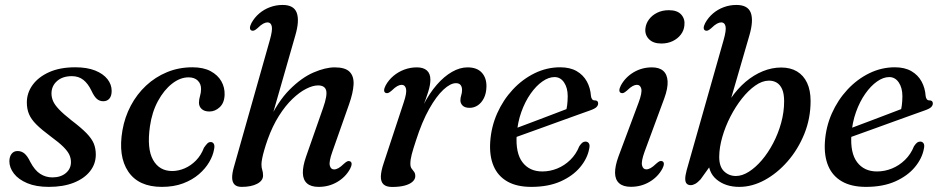

<svg xmlns="http://www.w3.org/2000/svg" viewBox="-20 -738 3776 769"><path d="M189.7 -27.5Q223 -27.5 243.6 -44.7Q264.2 -61.9 264.2 -88.8Q264.2 -103.9 257.8 -118Q251.3 -132.2 234 -149.6Q216.6 -167 183 -191.6Q146.6 -218.6 125.7 -239.4Q104.9 -260.2 96.2 -280.9Q87.5 -301.6 87.5 -327.6Q87.5 -365.9 110.7 -397.9Q133.9 -429.8 177.2 -449.2Q220.5 -468.5 281.3 -468.5Q328.7 -468.5 361.2 -455.5Q393.6 -442.4 410.4 -421Q427.2 -399.5 427.2 -374.3Q427.4 -354.4 418.4 -343.4Q409.3 -332.5 393.6 -332.5Q379 -332.5 368.1 -341.8Q357.1 -351.2 346.2 -374.9Q332.6 -403.2 313.8 -418.1Q294.9 -433 267.9 -433Q230.5 -433 208.4 -413.3Q186.2 -393.6 186.2 -363.5Q186.2 -348.1 192.6 -333.2Q199 -318.2 216.3 -300Q233.5 -281.8 266.3 -255.9Q305.3 -226.3 326.5 -204.5Q347.6 -182.7 355.7 -162.9Q363.7 -143 363.7 -118.9Q363.7 -81.5 340.7 -52.3Q317.7 -23 275.5 -6.2Q233.3 10.5 175.6 10.5Q124.6 10.5 89.3 -4.3Q53.9 -19.2 35.7 -42.9Q17.5 -66.6 17.5 -92.5Q17.9 -111.1 26.6 -122.1Q35.4 -133.1 50.3 -133.1Q66.4 -133.1 78.4 -122.8Q90.4 -112.4 101.3 -89.5Q119.2 -55.6 141.2 -41.6Q163.1 -27.5 189.7 -27.5Z M735.3 -428.2Q701.6 -428.2 669.2 -402.9Q636.7 -377.6 612.7 -333.4Q588.7 -289.2 580.5 -231.7Q567.8 -142.4 593 -97.6Q618.2 -52.7 670.4 -53Q695.5 -53.3 720.2 -64Q744.8 -74.7 765.2 -95.5Q785.5 -116.3 796.9 -146.4Q805.2 -158.2 810.9 -163.8Q816.6 -169.3 824.4 -169.1Q832.5 -168.9 836.6 -161.4Q840.6 -153.8 837.2 -139Q833.2 -115 818 -88.9Q802.8 -62.8 776.6 -40.1Q750.4 -17.5 713.3 -3.5Q676.2 10.5 628.2 10.5Q535 10.5 493.7 -50.8Q452.4 -112.1 470.4 -216.1Q479.5 -268.8 503.8 -314.7Q528.1 -360.6 565 -395.1Q602 -429.6 649.2 -449.1Q696.4 -468.5 750.8 -468.5Q794.6 -468.5 823.5 -453Q852.3 -437.5 866.5 -412.6Q880.6 -387.8 879.6 -358.5Q878.6 -326 860.1 -308.7Q841.5 -291.4 818.9 -291.4Q798.6 -291.4 787.7 -301.5Q776.7 -311.7 776.9 -327.2Q777.1 -340.3 781.1 -353.5Q785.1 -366.7 785.3 -381.2Q785.5 -401.9 772.3 -415Q759.1 -428.2 735.3 -428.2Z M1062.1 -244.8 1163 -596.8Q1180.1 -655.4 1168.5 -686.8Q1156.9 -718.2 1112.1 -718.2Q1085.3 -718.2 1061.3 -709.2Q1037.3 -700.3 1018.3 -684.1Q999.3 -667.9 987.2 -645.9Q981.3 -634.5 981.1 -626.7Q981 -618.9 986.9 -616Q992 -613.7 997.5 -615.7Q1003 -617.8 1011.4 -625.2Q1024.7 -638.2 1034.1 -643.2Q1043.5 -648.3 1051.4 -648.3Q1065 -648.3 1068.5 -632.6Q1072.1 -616.9 1060.6 -577L916.6 -68.2Q909.6 -43.8 909.8 -26.1Q910.1 -8.4 919.3 1Q928.5 10.5 947.8 10.5Q986.9 10.5 1010.3 -2.1Q1033.6 -14.6 1033.6 -34.8Q1033.6 -48 1030.4 -57.2Q1027.2 -66.4 1027.2 -79.6Q1027.2 -88.8 1030 -103.1Q1032.7 -117.3 1038.3 -136.6Q1043.8 -155.9 1051.9 -179Q1071.4 -233.3 1097.2 -274Q1123 -314.8 1151.3 -341.8Q1179.5 -368.8 1206.2 -382.3Q1232.9 -395.9 1253.7 -395.9Q1280.9 -395.9 1286.3 -375.9Q1291.7 -356 1274.2 -306L1205.7 -110.3Q1192.4 -72 1193 -44.9Q1193.7 -17.8 1209.5 -3.7Q1225.3 10.5 1256.3 10.5Q1297.1 10.5 1330.7 -9.2Q1364.2 -28.8 1382.2 -61.8Q1388.1 -73.2 1388.3 -81Q1388.4 -88.8 1382.5 -91.7Q1377.4 -94.2 1371.9 -92.2Q1366.4 -90.1 1358 -82.5Q1344.7 -69.7 1335.5 -64.6Q1326.2 -59.4 1318 -59.4Q1304.7 -59.4 1300.9 -75.2Q1297.1 -91 1311.2 -130.4L1378.2 -320.6Q1394.3 -366.2 1396.1 -399.3Q1397.9 -432.3 1380.4 -450.3Q1362.8 -468.2 1320.6 -468.2Q1283.4 -468.2 1235.5 -447.6Q1187.6 -426.9 1139.8 -378.9Q1091.9 -330.8 1054 -248.2Z M1524.3 -366Q1518.4 -368.9 1518.5 -376.7Q1518.7 -384.5 1524.6 -395.9Q1536.7 -417.9 1556 -434.1Q1575.3 -450.3 1599.4 -459.3Q1623.5 -468.2 1649.9 -468.2Q1675.6 -468.2 1689.7 -455.8Q1703.8 -443.3 1703.8 -418.9Q1703.8 -398 1695 -370.1Q1686.2 -342.2 1674.5 -312.3Q1662.7 -282.3 1653.2 -255.2Q1643.7 -228 1642.5 -208.9L1634.3 -209.7Q1650.7 -268.8 1675.2 -316.6Q1699.7 -364.3 1729.2 -398.2Q1758.6 -432 1790.3 -450.1Q1821.9 -468.2 1852.6 -468.2Q1890.5 -468.2 1909.8 -446.9Q1929.1 -425.6 1928.3 -390.6Q1927.7 -364.1 1918.2 -345.1Q1908.6 -326.1 1893.7 -316.1Q1878.7 -306.1 1861.1 -306.1Q1841.9 -306.1 1833 -315Q1824 -324 1824 -335.9Q1824 -346.5 1827.3 -356.4Q1830.6 -366.4 1830.6 -377.6Q1830.6 -390 1824.8 -397.4Q1818.9 -404.9 1806.1 -404.9Q1784.1 -404.9 1755.9 -378.8Q1727.7 -352.7 1698.9 -301.6Q1670.1 -250.4 1645.9 -174.8Q1634.3 -139.9 1629 -119.3Q1623.6 -98.6 1623.6 -82.2Q1623.6 -69.7 1628.5 -63Q1633.3 -56.2 1638.3 -50.1Q1643.3 -43.9 1643.3 -32.3Q1643.3 -20.5 1632.7 -10.6Q1622 -0.6 1601.4 5.1Q1580.7 10.8 1550.3 10.8Q1527.1 10.8 1516 0.3Q1504.9 -10.2 1505.4 -31.6Q1506 -53 1517.1 -85.7L1596.8 -327.3Q1610.1 -366.7 1606.2 -382.5Q1602.4 -398.3 1588.8 -398.3Q1580.9 -398.3 1571.5 -393.2Q1562.1 -388.2 1548.8 -375.2Q1540.4 -367.8 1534.9 -365.7Q1529.4 -363.7 1524.3 -366Z M1998.6 -206.3Q1998.6 -206.3 2017.2 -213.4Q2035.7 -220.4 2065.8 -231.6Q2095.8 -242.8 2130.6 -256Q2165.4 -269.2 2198.8 -281.9Q2232.2 -294.6 2257.1 -304.2L2245.5 -288.2Q2249.4 -300.4 2251.5 -316Q2253.6 -331.6 2253.8 -352.7Q2253.8 -386.2 2239.3 -407.7Q2224.8 -429.3 2201 -429.3Q2177.3 -429.3 2152.2 -411.6Q2127 -393.9 2105 -362.5Q2082.9 -331 2067.9 -289.1Q2052.9 -247.1 2049.5 -198.7Q2044.5 -125.2 2072.5 -88.3Q2100.5 -51.3 2152 -51.3Q2182.9 -51.3 2211.9 -63.1Q2240.9 -74.9 2264.1 -97.5Q2287.3 -120 2300.2 -152.2Q2307.5 -163.2 2313.2 -167.2Q2318.9 -171.1 2325.7 -170.9Q2333.9 -170.7 2338.6 -163.8Q2343.3 -156.9 2339.7 -141.5Q2332.6 -103.2 2303.5 -68.3Q2274.3 -33.3 2225.2 -11.4Q2176 10.5 2107.9 10.5Q2049.8 10.5 2011.9 -11.2Q1974 -32.9 1956.9 -73.2Q1939.8 -113.4 1943.4 -169.5Q1947.3 -229.7 1971.1 -283.6Q1995 -337.4 2033.7 -379.1Q2072.4 -420.7 2121.2 -444.6Q2170 -468.5 2223.6 -468.5Q2263 -468.5 2289.7 -453.1Q2316.3 -437.6 2330.5 -411.7Q2344.7 -385.7 2346.9 -353.7Q2347.7 -346.1 2351.3 -341Q2354.8 -336 2361.2 -336Q2368.4 -336.3 2372.1 -333.1Q2375.7 -329.9 2375.7 -323.6Q2375.7 -315.9 2369 -309.1Q2362.2 -302.3 2342.9 -295.6Q2322.5 -288.4 2289.8 -276.6Q2257.1 -264.9 2218.8 -251Q2180.5 -237.2 2142.4 -223.3Q2104.2 -209.5 2072.6 -198.2Q2040.9 -186.9 2021.8 -179.9Q2002.7 -172.9 2002.7 -172.9Z M2561.8 -130.7Q2547.6 -91.6 2551.5 -75.7Q2555.3 -59.7 2568.6 -59.7Q2576.8 -59.7 2586.1 -64.9Q2595.3 -70 2608.6 -82.8Q2617 -90.4 2622.5 -92.5Q2628 -94.5 2633.1 -92Q2639 -89.1 2638.9 -81.3Q2638.7 -73.5 2632.8 -62.1Q2614.8 -29.1 2581.3 -9.5Q2547.7 10.2 2506.9 10.2Q2475.9 10.2 2459.9 -4.1Q2443.9 -18.3 2443.4 -45.4Q2443 -72.5 2457.1 -111.2L2537.8 -327.3Q2552.4 -366.7 2548.5 -382.5Q2544.6 -398.3 2531 -398.3Q2523.1 -398.3 2513.7 -393.2Q2504.3 -388.2 2491 -375.2Q2482.6 -367.8 2477.1 -365.7Q2471.6 -363.7 2466.5 -366Q2460.6 -368.9 2460.7 -376.7Q2460.9 -384.5 2466.8 -395.9Q2484.6 -428.7 2517.8 -448.5Q2551.1 -468.2 2591.3 -468.2Q2620.4 -468.2 2636.4 -454.2Q2652.3 -440.1 2653.9 -412.4Q2655.5 -384.7 2640.5 -343.8ZM2628.5 -563.7Q2596.1 -563.7 2579 -581.4Q2562 -599.2 2565 -624.2Q2567.1 -643.8 2579.5 -660.5Q2592 -677.1 2612.5 -687.2Q2632.9 -697.2 2658.9 -697.2Q2692.9 -697.2 2708.7 -679.4Q2724.4 -661.5 2721.1 -636Q2719.3 -615.8 2706.8 -599.4Q2694.2 -583 2674.1 -573.3Q2654 -563.7 2628.5 -563.7Z M2878 -577Q2889.5 -616.9 2885.9 -632.6Q2882.4 -648.3 2868.8 -648.3Q2860.9 -648.3 2851.5 -643.2Q2842.1 -638.2 2828.8 -625.2Q2820.4 -617.8 2814.9 -615.7Q2809.4 -613.7 2804.3 -616Q2798.4 -618.9 2798.5 -626.7Q2798.7 -634.5 2804.6 -645.9Q2816.7 -667.9 2835.7 -684.1Q2854.7 -700.3 2878.7 -709.2Q2902.7 -718.2 2929.5 -718.2Q2975.2 -718.2 2987 -686.9Q2998.7 -655.7 2981.6 -596.8L2884.2 -261.3L2864.8 -260.5Q2881.7 -306.9 2908 -345.1Q2934.2 -383.2 2966.6 -410.6Q2999 -437.9 3035.4 -452.8Q3071.7 -467.6 3108.8 -467.6Q3145.8 -467.6 3172.2 -451.9Q3198.5 -436.1 3212.6 -406.1Q3226.6 -376.1 3226.6 -333.3Q3226.6 -264.1 3201.6 -202Q3176.5 -140 3134.9 -92.2Q3093.3 -44.4 3042.9 -16.9Q2992.4 10.5 2941.1 10.5Q2885.9 10.5 2850.2 -19Q2814.4 -48.5 2817.3 -105.1L2839.5 -94.3L2786.1 -19.8Q2774.1 -6.9 2764.6 -1.7Q2755 3.6 2746.2 3.6Q2736.4 3.6 2730.5 -2.3Q2724.7 -8.1 2724.5 -21.1Q2724.3 -34.1 2730.3 -56.5ZM3058.7 -415Q3032.4 -414.6 3004.8 -395.1Q2977.1 -375.6 2951.6 -343.4Q2926.1 -311.2 2905.6 -271.3Q2885.1 -231.5 2873.1 -189.8Q2861 -148.1 2860.6 -110.5Q2860.4 -70.5 2880.1 -51.8Q2899.7 -33.1 2927.4 -33.1Q2952.4 -33.1 2979.3 -50.1Q3006.1 -67 3031.3 -96.5Q3056.5 -126 3076.6 -164.4Q3096.8 -202.7 3108.7 -245.9Q3120.6 -289 3120.6 -332.4Q3120.6 -363 3112.5 -381.1Q3104.4 -399.2 3090.4 -407.3Q3076.4 -415.4 3058.7 -415Z M3339.1 -206.3Q3339.1 -206.3 3357.7 -213.4Q3376.2 -220.4 3406.3 -231.6Q3436.3 -242.8 3471.1 -256Q3505.9 -269.2 3539.3 -281.9Q3572.7 -294.6 3597.6 -304.2L3586 -288.2Q3589.9 -300.4 3592 -316Q3594.1 -331.6 3594.3 -352.7Q3594.3 -386.2 3579.8 -407.7Q3565.3 -429.3 3541.5 -429.3Q3517.8 -429.3 3492.7 -411.6Q3467.5 -393.9 3445.5 -362.5Q3423.4 -331 3408.4 -289.1Q3393.4 -247.1 3390 -198.7Q3385 -125.2 3413 -88.3Q3441 -51.3 3492.5 -51.3Q3523.4 -51.3 3552.4 -63.1Q3581.4 -74.9 3604.6 -97.5Q3627.8 -120 3640.7 -152.2Q3648 -163.2 3653.7 -167.2Q3659.4 -171.1 3666.2 -170.9Q3674.4 -170.7 3679.1 -163.8Q3683.8 -156.9 3680.2 -141.5Q3673.1 -103.2 3644 -68.3Q3614.8 -33.3 3565.7 -11.4Q3516.5 10.5 3448.4 10.5Q3390.3 10.5 3352.4 -11.2Q3314.5 -32.9 3297.4 -73.2Q3280.3 -113.4 3283.9 -169.5Q3287.8 -229.7 3311.6 -283.6Q3335.5 -337.4 3374.2 -379.1Q3412.9 -420.7 3461.7 -444.6Q3510.5 -468.5 3564.1 -468.5Q3603.5 -468.5 3630.2 -453.1Q3656.8 -437.6 3671 -411.7Q3685.2 -385.7 3687.4 -353.7Q3688.2 -346.1 3691.8 -341Q3695.3 -336 3701.7 -336Q3708.9 -336.3 3712.6 -333.1Q3716.2 -329.9 3716.2 -323.6Q3716.2 -315.9 3709.5 -309.1Q3702.7 -302.3 3683.4 -295.6Q3663 -288.4 3630.3 -276.6Q3597.6 -264.9 3559.3 -251Q3521 -237.2 3482.9 -223.3Q3444.7 -209.5 3413.1 -198.2Q3381.4 -186.9 3362.3 -179.9Q3343.2 -172.9 3343.2 -172.9Z"/></svg>

Font: Fraunces Wonky
Style: Italic
Weight: 900
Italic angle: -16°
Version: Version 1.000;[b76b70a41]